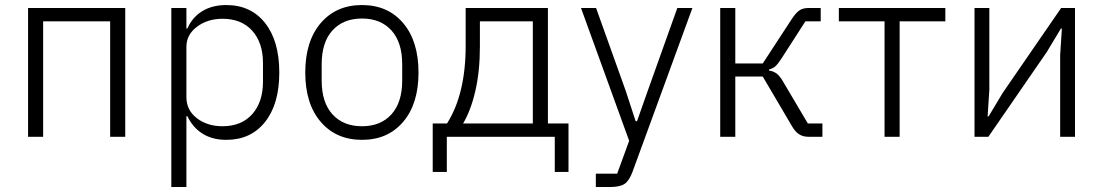

<svg xmlns="http://www.w3.org/2000/svg" viewBox="-20 -545 4395 765"><path d="M91.8 0V-513.2H479V0H418.9V-460H151.9V0Z M662.6 200.2V-513.2H722.7V-431.2H726.6Q745.6 -475.6 785.4 -500.2Q825.2 -524.9 881.8 -524.9Q979.5 -524.9 1036.1 -453.4Q1092.8 -381.8 1092.8 -255.9Q1092.8 -130.4 1036.1 -59.1Q979.5 12.2 881.8 12.2Q825.7 12.2 786.6 -12.7Q747.6 -37.6 726.6 -82H722.7V200.2ZM866.7 -42Q941.9 -42 984.9 -90.1Q1027.8 -138.2 1027.8 -219.2V-293.9Q1027.8 -375 984.9 -422.6Q941.9 -470.2 866.7 -470.2Q807.1 -470.2 764.9 -438.5Q722.7 -406.7 722.7 -358.9V-158.2Q722.7 -106 764.4 -74Q806.2 -42 866.7 -42Z M1196.3 -255.9Q1196.3 -380.9 1257.8 -452.9Q1319.3 -524.9 1422.4 -524.9Q1525.4 -524.9 1586.4 -452.9Q1647.5 -380.9 1647.5 -255.9Q1647.5 -131.3 1586.4 -59.6Q1525.4 12.2 1422.4 12.2Q1319.3 12.2 1257.8 -59.6Q1196.3 -131.3 1196.3 -255.9ZM1422.4 -42Q1496.6 -42 1539.6 -89.4Q1582.5 -136.7 1582.5 -224.1V-289.1Q1582.5 -376.5 1539.6 -423.8Q1496.6 -471.2 1422.4 -471.2Q1347.7 -471.2 1304.7 -423.8Q1261.7 -376.5 1261.7 -289.1V-224.1Q1261.7 -136.7 1304.7 -89.4Q1347.7 -42 1422.4 -42Z M1704.1 140.1V-53.2H1761.2Q1835.4 -170.4 1835.4 -362.8V-513.2H2163.1V-53.2H2245.1V140.1H2190.4V0H1760.3V140.1ZM1825.2 -53.2H2103V-460H1892.1V-359.9Q1892.1 -260.3 1873.8 -181.9Q1855.5 -103.5 1825.2 -53.2Z M2354 200.2V147H2439L2486.8 16.1L2294.9 -513.2H2355L2473.1 -183.1L2512.7 -62H2518.1L2560.1 -181.2L2678.7 -513.2H2738.8L2500 140.1Q2486.8 175.3 2468.5 187.7Q2450.2 200.2 2408.7 200.2Z M2849.6 0V-513.2H2909.7V-292H3019L3133.8 -467.8Q3150.9 -494.1 3165.3 -503.7Q3179.7 -513.2 3201.7 -513.2H3250V-460H3189L3093.8 -312Q3079.1 -289.6 3069.6 -281Q3060.1 -272.5 3043.9 -268.1V-264.2Q3062.5 -261.2 3075.7 -251Q3088.9 -240.7 3103 -214.8L3198.7 -53.2H3256.8V0H3200.7Q3179.2 0 3163.1 -10.5Q3147 -21 3132.8 -46.9L3019 -240.2H2909.7V0Z M3504.4 0V-460H3322.3V-513.2H3746.6V-460H3564.5V0Z M3862.8 0V-513.2H3921.9V-187L3915 -81.1H3918.9L3975.1 -174.8L4208 -513.2H4263.2V0H4204.1V-326.2L4210.9 -431.2H4207L4150.9 -337.9L3918 0Z"/></svg>

Font: Anuphan Light
Style: Regular
Weight: 300
Designer: Mike Abbink, Paul van der Laan, Pieter van Rosmalen, Mint Tantisuwanna
Foundry: Bold Monday; Cadson Demak
Version: Version 3.002;hotconv 1.0.109;makeotfexe 2.5.65596